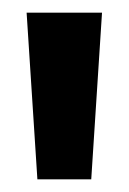

<svg xmlns="http://www.w3.org/2000/svg" viewBox="-20 -723 203 303"><path d="M39 -440 22 -703H141L124 -440Z"/></svg>

Font: Rokkitt ExtraBold
Style: Regular
Weight: 800
Version: Version 3.103